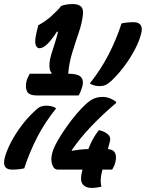

<svg xmlns="http://www.w3.org/2000/svg" viewBox="-38 -821 717 943"><path d="M403 -411Q457 -479 495 -552.5Q533 -626 559 -706Q586 -712 619 -712Q643 -712 653 -697.5Q663 -683 655 -655Q647 -621 625 -579Q603 -537 573 -496.5Q543 -456 509 -424Q490 -407 478 -402.5Q466 -398 451 -398Q423 -398 403 -411ZM460 96Q451 98 438.5 100Q426 102 411 102Q382 102 367.5 83Q353 64 367 13V12H246Q227 12 218.5 -12Q210 -36 218 -67L219 -71Q225 -94 243.5 -127Q262 -160 287 -195.5Q312 -231 338 -261.5Q364 -292 383 -309Q406 -330 425 -337.5Q444 -345 465 -345Q485 -345 502.5 -338Q520 -331 533 -320L531 -314Q469 -262 411.5 -202Q354 -142 315 -84L314 -80Q357 -88 396 -89Q405 -113 417.5 -136.5Q430 -160 447 -181H453Q512 -163 502 -127L492 -89Q542 -85 529 -26Q526 -14 522 -5Q518 4 513 12H465Q457 45 456.5 62Q456 79 460 96ZM238 -289Q183 -221 145 -147.5Q107 -74 81 6Q54 12 21 12Q-29 12 -15 -45Q-6 -80 15.5 -121.5Q37 -163 67.5 -203.5Q98 -244 132 -275Q150 -293 162.5 -297.5Q175 -302 189 -302Q219 -302 238 -289ZM108 -459H214L216 -463Q209 -469 206.5 -479.5Q204 -490 205 -511Q206 -528 214 -554Q222 -580 231.5 -609.5Q241 -639 247 -665H241Q232 -650 221 -635.5Q210 -621 198 -608Q174 -584 156 -584Q143 -584 137 -601Q131 -618 142 -664L150 -697Q167 -706 182 -716.5Q197 -727 210 -738Q225 -752 238.5 -765Q252 -778 263 -792Q286 -801 320 -801Q347 -801 360 -788.5Q373 -776 369 -746Q364 -705 348 -658.5Q332 -612 316.5 -561.5Q301 -511 297 -459Q341 -459 357 -445Q373 -431 368 -403Q364 -387 358.5 -373.5Q353 -360 348 -352H146Q106 -352 95.5 -370.5Q85 -389 92 -422Q95 -433 99.5 -441.5Q104 -450 108 -459Z"/></svg>

Font: Recursive Mn Csl St
Style: Bold Italic
Weight: 700
Italic angle: -15°
Monospace: yes
Version: Version 1.079;hotconv 1.0.112;makeotfexe 2.5.65598; ttfautoh